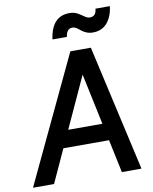

<svg xmlns="http://www.w3.org/2000/svg" viewBox="-121 -979 835 1051"><g transform="rotate(-10 296.5 -453.5)"><path d="M-24 0 307 -700H414L93 0ZM141 -184 152 -279H474L462 -184ZM470 0 322 -700H421L579 0ZM342 -826Q323 -826 314 -814Q305 -802 302 -781H222Q230 -843 259 -875Q288 -907 338 -907Q364 -907 382.5 -896.5Q401 -886 416 -875Q431 -864 444 -864Q463 -864 472 -874.5Q481 -885 483 -906H563Q556 -848 526.5 -814Q497 -780 447 -780Q428 -780 412 -786.5Q396 -793 384 -803Q372 -813 361.5 -819.5Q351 -826 342 -826Z"/></g></svg>

Font: Inclusive Sans Medium
Style: Italic
Weight: 500
Italic angle: -7°
Designer: Olivia King
Foundry: Olivia King
Version: Version 2.004